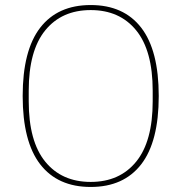

<svg xmlns="http://www.w3.org/2000/svg" viewBox="-20 -730 720 762"><path d="M340 12Q209 12 139.5 -78Q70 -168 70 -349Q70 -530 139.5 -620Q209 -710 340 -710Q471 -710 540.5 -620Q610 -530 610 -349Q610 -168 540.5 -78Q471 12 340 12ZM340 -8Q455 -8 520.5 -88.5Q586 -169 586 -328V-370Q586 -529 520.5 -609.5Q455 -690 340 -690Q225 -690 159.5 -609.5Q94 -529 94 -370V-328Q94 -169 159.5 -88.5Q225 -8 340 -8Z"/></svg>

Font: IBM Plex Sans KR Thin
Style: Regular
Weight: 100
Designer: Mike Abbink; Paul van der Laan; Pieter van Rosmalen; Wujin Sim; Chorong Kim; Dohee Lee;
Foundry: Sandoll Inc.
Version: Version 1.001